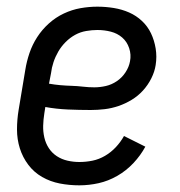

<svg xmlns="http://www.w3.org/2000/svg" viewBox="-20 -548 540 576"><path d="M218 8Q188 8 159.5 2.5Q131 -3 106.5 -17Q82 -31 65 -53.5Q48 -76 39.5 -103Q31 -130 31 -159.5Q31 -189 36 -219L56 -339Q60 -364 68.5 -389Q77 -414 91.5 -436.5Q106 -459 126.5 -477.5Q147 -496 171.5 -507.5Q196 -519 221.5 -523.5Q247 -528 272 -528Q297 -528 321.5 -524Q346 -520 367.5 -510.5Q389 -501 406 -485Q423 -469 433 -448Q443 -427 447 -402.5Q451 -378 447 -353Q444 -333 434 -313Q424 -293 409 -276.5Q394 -260 375 -248.5Q356 -237 335.5 -230Q315 -223 294 -220.5Q273 -218 252 -218Q218 -218 183.5 -219.5Q149 -221 116 -227L113 -208Q110 -189 109.5 -171Q109 -153 113 -135.5Q117 -118 126.5 -103.5Q136 -89 150.5 -79.5Q165 -70 182.5 -66Q200 -62 218 -62Q238 -62 257.5 -66Q277 -70 295 -80.5Q313 -91 327.5 -106.5Q342 -122 352 -140L416 -108Q402 -82 380.5 -59Q359 -36 332 -20.5Q305 -5 276 1.5Q247 8 218 8ZM263 -286Q280 -286 297.5 -290Q315 -294 330.5 -304.5Q346 -315 356.5 -331Q367 -347 370 -364Q374 -384 367.5 -403.5Q361 -423 346.5 -435.5Q332 -448 312.5 -453Q293 -458 272 -458Q256 -458 238.5 -455Q221 -452 205.5 -443.5Q190 -435 177 -422Q164 -409 155 -393.5Q146 -378 140.5 -361.5Q135 -345 133 -328L127 -297Q144 -294 161 -292.5Q178 -291 195 -290.5Q212 -290 229 -288Q246 -286 263 -286Z"/></svg>

Font: Iosevka SS04
Style: Italic
Weight: 400
Italic angle: -9°
Monospace: yes
Designer: Belleve Invis
Foundry: Belleve Invis
Version: Version 19.0.0; ttfautohint (v1.8.4)